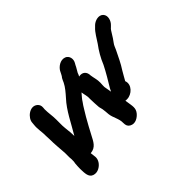

<svg xmlns="http://www.w3.org/2000/svg" viewBox="-113 -771 969 969"><g transform="rotate(-45 371.5 -286.0)"><path d="M529 -235C539 -252 546 -266 557 -284C577 -314 592 -348 608 -380C614 -393 617 -403 624 -412C633 -424 644 -440 652 -454C657 -462 663 -473 670 -478L678 -486C693 -500 705 -531 687 -550C669 -568 638 -558 622 -543L614 -535C594 -517 580 -489 564 -466C543 -438 524 -406 510 -371C492 -335 469 -297 449 -264L441 -248C438 -260 437 -276 434 -288V-299C434 -305 435 -311 435 -318C436 -339 428 -362 426 -379C426 -405 409 -422 381 -416C384 -421 387 -427 389 -434C394 -442 399 -452 404 -460L409 -470L413 -477C427 -499 420 -526 399 -534C371 -544 344 -522 334 -505C328 -495 323 -480 315 -472C311 -465 308 -458 304 -449C294 -428 274 -405 258 -387C214 -340 186 -277 152 -221L151 -247C149 -272 145 -292 146 -320V-345C146 -372 141 -394 141 -422L142 -434C143 -446 139 -456 131 -463C99 -491 50 -451 49 -418L48 -407C44 -375 52 -350 51 -320C51 -314 52 -307 52 -298C52 -260 56 -228 58 -192V-167C58 -162 58 -156 59 -151V-134C59 -130 58 -126 57 -121C56 -109 55 -94 55 -82C56 -50 56 -23 80 -14C108 -4 135 -25 145 -42C158 -64 151 -77 149 -101C188 -104 200 -134 215 -162C231 -192 245 -219 262 -248C275 -268 289 -295 303 -313C311 -327 322 -337 333 -351V-350C335 -333 342 -316 340 -297C341 -274 341 -256 343 -236L348 -216C350 -205 351 -189 352 -177C355 -148 374 -124 373 -93C373 -76 377 -66 389 -59C415 -44 442 -63 455 -79C473 -101 466 -122 462 -151L460 -165C462 -164 464 -164 466 -164H472C505 -164 543 -199 529 -235Z"/></g></svg>

Font: Dictator
Style: Ita
Weight: 500
Version: Version MIL.1277